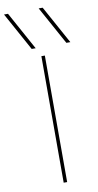

<svg xmlns="http://www.w3.org/2000/svg" viewBox="-154 -1045 559 1091"><g transform="rotate(-10 125.0 -500.0)"><path d="M121 -730H141V0H121ZM-47 -1000H-24L97 -780H74ZM176 -1000 297 -780H274L153 -1000Z"/></g></svg>

Font: Enso Thin
Style: Regular
Weight: 100
Designer: Coji Morishita
Foundry: UNDERFOREST DESIGN
Version: Version 1.000